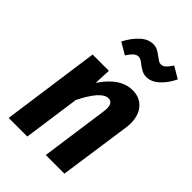

<svg xmlns="http://www.w3.org/2000/svg" viewBox="-231 -882 977 977"><g transform="rotate(45 258.0 -393.0)"><path d="M481 -419Q481 -402 478 -384L423 0H289L340 -364Q342 -382 342 -387Q342 -430 310 -430Q261 -430 199 -306L156 0H22L96 -530H213L209 -439Q280 -546 369 -546Q420 -546 450.5 -512Q481 -478 481 -419ZM307 -669Q295 -679 286.5 -683.5Q278 -688 269 -688Q254 -688 242 -677Q230 -666 215 -643L152 -680Q177 -728 209 -757Q241 -786 276 -786Q296 -786 309 -779Q322 -772 341 -758Q354 -748 361 -744Q368 -740 377 -740Q391 -740 402.5 -750.5Q414 -761 429 -784L492 -747Q468 -698 436 -670Q404 -642 370 -642Q353 -642 338.5 -649Q324 -656 307 -669Z"/></g></svg>

Font: Fira Sans Condensed SemiBold
Style: Italic
Weight: 600
Width: 3
Italic angle: -8°
Designer: bBox Type GmbH & Carrois Corporate GbR & Edenspiekermann AG
Foundry: bBox Type GmbH & Carrois Corporate GbR & Edenspiekermann AG
Version: Version 4.301